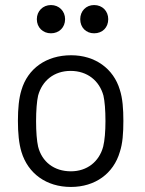

<svg xmlns="http://www.w3.org/2000/svg" viewBox="-20 -733 576 761"><path d="M182 -601C214 -601 238 -624 238 -657C238 -689 214 -713 182 -713C150 -713 126 -689 126 -657C126 -624 150 -601 182 -601ZM353 -601C386 -601 409 -624 409 -657C409 -689 386 -713 353 -713C321 -713 298 -689 298 -657C298 -624 321 -601 353 -601ZM261 8C357 8 430 -45 455 -131C466 -164 469 -205 469 -254C469 -301 466 -343 455 -377C430 -461 357 -514 262 -514C163 -514 90 -461 65 -376C55 -344 51 -303 51 -254C51 -206 55 -164 65 -131C91 -45 164 8 261 8ZM261 -54C194 -54 146 -92 131 -152C126 -174 123 -210 123 -253C123 -295 126 -332 131 -354C147 -413 194 -452 260 -452C326 -452 374 -413 390 -354C395 -332 398 -297 398 -253C398 -213 395 -176 389 -152C373 -92 325 -54 261 -54Z"/></svg>

Font: Elastic
Style: elastic
Weight: 400
Designer: Jeremy Tribby
Foundry: Tribby Type
Version: Version 1.422;hotconv 1.0.109;makeotfexe 2.5.65596